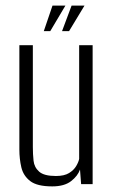

<svg xmlns="http://www.w3.org/2000/svg" viewBox="-20 -656 407 684"><path d="M166 8Q112 8 87.5 -11Q63 -30 56 -60Q49 -90 49 -123V-495H97V-132Q97 -107 99.5 -83.5Q102 -60 119.5 -44.5Q137 -29 179 -29Q209 -29 226 -39.5Q243 -50 251.5 -64.5Q260 -79 262 -90V-495H310V0H269L265 -52Q257 -29 233 -10.5Q209 8 166 8ZM136 -545 167 -636H213L159 -545ZM201 -545 235 -636H281L226 -545Z"/></svg>

Font: Alumni Sans Thin Light
Style: Regular
Weight: 300
Version: Version 1.018